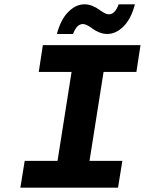

<svg xmlns="http://www.w3.org/2000/svg" viewBox="-20 -868 670 888"><path d="M243.2 -710.9Q260.3 -776.9 295.4 -812.5Q330.6 -848.1 371.1 -848.1Q389.2 -848.1 407 -840.8Q424.8 -833.5 436.3 -825Q447.8 -816.4 460.7 -809.1Q473.6 -801.8 483.9 -801.8Q512.2 -801.8 528.8 -848.1H604Q586.9 -781.7 551.8 -746.3Q516.6 -710.9 476.1 -710.9Q458 -710.9 439.9 -718Q421.9 -725.1 410.4 -733.9Q398.9 -742.7 386 -749.8Q373 -756.8 362.8 -756.8Q335 -756.8 317.9 -710.9ZM74.2 0 94.2 -124H246.1L311 -535.2H159.2L178.2 -659.2H629.9L610.8 -535.2H459L394 -124H545.9L525.9 0Z"/></svg>

Font: Office Code Pro D Bold Italic
Style: Regular
Weight: 700
Italic angle: -9°
Designer: Nathan Rutzky & Paul D. Hunt
Foundry: Adobe Systems Incorporated
Version: Version 1.004;PS 001.004;hotconv 1.0.70;makeotf.lib2.5.58329